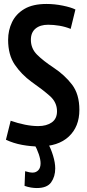

<svg xmlns="http://www.w3.org/2000/svg" viewBox="-20 -730 438 970"><path d="M361 -682 337 -584Q310 -595 280.5 -600Q251 -605 223 -605Q183 -605 159.5 -585.5Q136 -566 136 -529Q136 -485 167 -454Q198 -423 251 -388Q307 -351 344 -302.5Q381 -254 381 -175Q381 -90 327.5 -40Q274 10 175 10Q136 10 92 2Q48 -6 10 -24L34 -120Q71 -107 106.5 -100Q142 -93 173 -93Q215 -93 241.5 -111.5Q268 -130 268 -168Q268 -213 232 -245Q196 -277 140 -316Q88 -354 54.5 -403.5Q21 -453 21 -529Q21 -577 41 -618.5Q61 -660 103.5 -685Q146 -710 215 -710Q256 -710 297.5 -701.5Q339 -693 361 -682ZM107 135Q130 142 145 142Q162 142 173.5 130Q185 118 185 95Q185 76 176 49Q167 22 152 -4H223Q237 20 248 56Q259 92 259 121Q259 162 238.5 191Q218 220 166 220Q152 220 136.5 217.5Q121 215 104 209Z"/></svg>

Font: Georama Condensed SemiBold
Style: Regular
Weight: 600
Width: 3
Designer: Jean-Baptiste Levee
Foundry: Production Type
Version: Version 1.000